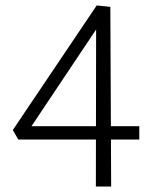

<svg xmlns="http://www.w3.org/2000/svg" viewBox="-20 -683 557 703"><path d="M384 -658 387 0H331L332 -616L360 -617L78 -195L59 -221H490V-172H47L27 -207L334 -663Z"/></svg>

Font: Ysabeau Office Light
Style: Regular
Weight: 300
Designer: Christian Thalmann (Catharsis Fonts)
Version: Version 2.001;gftools[0.9.30]; featfreeze: tnum,lnum,ss02